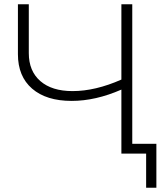

<svg xmlns="http://www.w3.org/2000/svg" viewBox="-20 -720 787 900"><path d="M600 -700V0H549V-300Q428 -247 316 -247Q197 -247 130.5 -304.5Q64 -362 64 -466V-700H115V-471Q115 -387 169 -340Q223 -293 320 -293Q427 -293 549 -347V-700ZM713 -46V160H665V0H549V-46Z"/></svg>

Font: Montserrat Alternates Light
Style: Regular
Weight: 300
Designer: Julieta Ulanovsky
Foundry: Julieta Ulanovsky
Version: Version 7.200